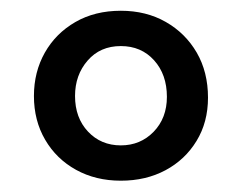

<svg xmlns="http://www.w3.org/2000/svg" viewBox="-20 -736 438 348"><path d="M199 -716.5Q245 -716.5 280.5 -696.2Q316 -676 336.5 -640.8Q357 -605.5 357 -559Q357 -514.5 336.2 -480.5Q315.5 -446.5 280 -427.5Q244.5 -408.5 199 -408.5Q153.5 -408.5 117.8 -428.2Q82 -448 61.8 -482.8Q41.5 -517.5 41.5 -562Q41.5 -605.5 61.2 -640.5Q81 -675.5 116.5 -696Q152 -716.5 199 -716.5ZM199 -652.5Q161.5 -652.5 138.8 -626.2Q116 -600 116 -562Q116 -522.5 139.5 -497.5Q163 -472.5 199 -472.5Q234.5 -472.5 258.5 -497.2Q282.5 -522 282.5 -560.5Q282.5 -601 259.2 -626.8Q236 -652.5 199 -652.5Z"/></svg>

Font: Fraunces 28pt Soft Wonky
Style: Bold
Weight: 700
Version: Version 1.000;[b76b70a41]